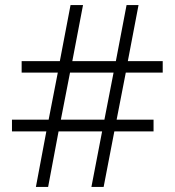

<svg xmlns="http://www.w3.org/2000/svg" viewBox="-20 -734 686 754"><path d="M474 -449 438 -264H583V-218H429L387 0H339L381 -218H210L169 0H121L162 -218H27V-264H171L207 -449H65V-494H215L257 -714H306L264 -494H435L477 -714H524L482 -494H619V-449ZM219 -264H390L426 -449H255Z"/></svg>

Font: Noto Sans Lao Light
Style: Regular
Weight: 300
Designer: Monotype Design Team
Foundry: Monotype Imaging Inc.
Version: Version 2.003; ttfautohint (v1.8.4.7-5d5b)